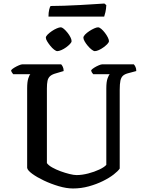

<svg xmlns="http://www.w3.org/2000/svg" viewBox="-20 -1069 827 1089"><path d="M394 0Q357 0 313 -13Q269 -26 229 -45Q189 -64 162.5 -83.5Q136 -103 134 -117V-568Q134 -605 140.5 -624.5Q147 -644 152 -648H55Q52 -653 48 -657.5Q44 -662 43 -671Q49 -678 61.5 -685.5Q74 -693 87 -698.5Q100 -704 106 -704H327Q332 -699 336.5 -689.5Q341 -680 341 -666L297 -653Q275 -647 264 -637Q253 -627 249.5 -610.5Q246 -594 246 -567V-144Q255 -131 276.5 -119Q298 -107 324 -97.5Q350 -88 374.5 -82Q399 -76 414 -76Q445 -76 480 -85Q515 -94 543.5 -107.5Q572 -121 583 -134V-568Q583 -606 590.5 -625.5Q598 -645 602 -648H509Q505 -652 501.5 -657.5Q498 -663 497 -671Q503 -678 515 -685.5Q527 -693 540 -698.5Q553 -704 559 -704H739Q744 -699 748.5 -689.5Q753 -680 753 -666L708 -654Q688 -649 677.5 -639.5Q667 -630 663 -611.5Q659 -593 659 -559V-113Q650 -99 625 -79.5Q600 -60 563.5 -42Q527 -24 483.5 -12Q440 0 394 0ZM518 -779Q511 -779 500 -787.5Q489 -796 478 -809Q467 -822 460 -834.5Q453 -847 453 -855Q453 -863 462.5 -873Q472 -883 486.5 -892.5Q501 -902 514.5 -908Q528 -914 536 -914Q544 -914 554.5 -905Q565 -896 575 -883Q585 -870 591.5 -857Q598 -844 598 -836Q598 -829 589 -819.5Q580 -810 567 -800.5Q554 -791 540.5 -785Q527 -779 518 -779ZM305 -779Q298 -779 287 -787.5Q276 -796 265.5 -809Q255 -822 247.5 -834.5Q240 -847 240 -855Q240 -863 250 -873Q260 -883 274 -892.5Q288 -902 302 -908Q316 -914 324 -914Q332 -914 342 -905.5Q352 -897 362.5 -884Q373 -871 379.5 -858Q386 -845 386 -836Q386 -829 377 -819.5Q368 -810 355 -800.5Q342 -791 328 -785Q314 -779 305 -779ZM255 -975Q255 -998 259 -1014.5Q263 -1031 267 -1035Q299 -1035 343.5 -1036.5Q388 -1038 434 -1040.5Q480 -1043 517 -1045.5Q554 -1048 572 -1049L583 -1040Q582 -1018 578 -1000.5Q574 -983 571 -975Z"/></svg>

Font: Texturina 12pt Medium
Style: Regular
Weight: 500
Designer: Guillermo Torres Carreño
Foundry: Omnibus-Type
Version: Version 1.002